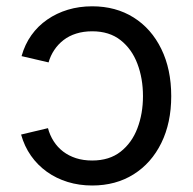

<svg xmlns="http://www.w3.org/2000/svg" viewBox="-20 -568 603 600"><path d="M268.1 11.7Q227.5 11.7 191.7 0.7Q155.8 -10.3 126.5 -31.2Q97.2 -52.2 76.7 -81.5Q56.2 -110.8 45.9 -147.5L129.9 -167.5Q135.7 -145.5 147.7 -126.7Q159.7 -107.9 177.2 -94.5Q194.8 -81.1 217.5 -73.7Q240.2 -66.4 268.1 -66.4Q321.8 -66.4 356.9 -94Q392.1 -121.6 409.4 -167.2Q426.8 -212.9 426.8 -267.6Q426.8 -322.8 409.4 -368.7Q392.1 -414.6 356.9 -442.4Q321.8 -470.2 268.1 -470.2Q240.7 -470.2 218.3 -463.1Q195.8 -456.1 178.7 -442.9Q161.6 -429.7 149.7 -411.9Q137.7 -394 131.8 -373L47.4 -392.6Q57.6 -429.2 78.1 -458Q98.6 -486.8 127.7 -506.8Q156.7 -526.9 192.1 -537.6Q227.5 -548.3 268.1 -548.3Q341.8 -548.3 397.5 -513.4Q453.1 -478.5 484.1 -415Q515.1 -351.6 515.1 -267.6Q515.1 -184.1 484.1 -121.1Q453.1 -58.1 397.5 -23.2Q341.8 11.7 268.1 11.7Z"/></svg>

Font: Inter 17pt
Style: Regular
Weight: 400
Version: Version 4.001;git-66647c0bb